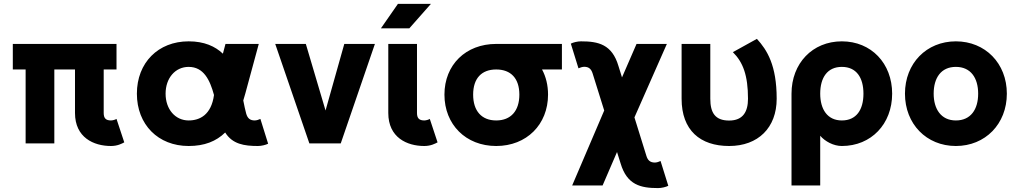

<svg xmlns="http://www.w3.org/2000/svg" viewBox="-20 -732 5192 980"><path d="M574.7 -377.4V-507.8H45.4V-377.4H110.8V0H257.3V-377.4H362.8V-155.3C362.8 -29.8 458.5 13.2 546.4 13.2C580.1 13.2 602.1 1 614.3 -5.4L574.7 -125C568.8 -121.1 555.2 -117.2 546.4 -117.2C519.5 -117.2 509.3 -129.4 509.3 -155.3V-377.4Z M1348.6 1.5 1309.1 -125C1302.7 -121.6 1289.1 -117.2 1280.3 -117.2C1255.9 -117.2 1243.7 -128.4 1236.8 -151.4C1231.4 -169.9 1227.1 -193.4 1221.7 -219.2C1225.1 -230.5 1228.5 -242.2 1231.9 -253.9L1300.8 -507.8H1130.9L1117.7 -458C1078.1 -495.6 1022.5 -521 942.9 -521C787.6 -521 678.7 -412.1 678.7 -253.9C678.7 -95.7 787.6 13.2 942.9 13.2C1023.4 13.2 1083.5 -10.7 1129.4 -55.7C1166.5 3.9 1226.6 13.2 1296.4 13.2C1314 13.2 1336.4 7.8 1348.6 1.5ZM942.9 -390.6C1019.5 -390.6 1051.3 -324.2 1072.3 -247.1C1058.6 -146 1000 -117.2 942.9 -117.2C874.5 -117.2 825.2 -174.3 825.2 -253.9C825.2 -333.5 874.5 -390.6 942.9 -390.6Z M1641.6 -168 1541 -507.8H1384.8L1559.1 0H1719.2L1893.6 -507.8H1737.3Z M2069.3 -587.4 2179.7 -712.4H2011.2L1924.3 -587.4ZM2173.8 -125C2168 -121.1 2154.3 -117.2 2145.5 -117.2C2118.7 -117.2 2108.4 -129.4 2108.4 -155.3V-507.8H1961.9V-155.3C1961.9 -29.8 2057.6 13.2 2145.5 13.2C2179.2 13.2 2201.2 1 2213.4 -5.4Z M2248.5 -249C2248.5 -96.7 2357.4 13.2 2512.7 13.2C2668 13.2 2777.3 -96.7 2777.3 -249C2777.3 -296.9 2766.6 -340.8 2746.6 -377.4H2848.1V-507.8H2512.7C2357.4 -507.8 2248.5 -401.4 2248.5 -249ZM2395 -249C2395 -332 2438 -377.4 2512.7 -377.4C2587.4 -377.4 2630.9 -332 2630.9 -249C2630.9 -166 2587.4 -117.2 2512.7 -117.2C2438 -117.2 2395 -166 2395 -249Z M3136.7 -395C3104 -505.9 3033.7 -521 2945.3 -521C2927.7 -521 2905.3 -515.6 2893.6 -509.3L2932.6 -383.3C2939.5 -386.7 2953.1 -391.1 2961.9 -391.1C2986.3 -391.1 2998 -378.9 3004.9 -356.9L3064 -168L2900.4 214.8H3055.7L3129.4 43.9L3147.5 101.6C3180.2 212.4 3250.5 228 3338.9 228C3356.4 228 3378.9 222.7 3391.1 216.3L3351.6 89.8C3345.2 93.3 3331.5 97.7 3322.8 97.7C3298.3 97.7 3286.1 85.9 3279.3 63.5L3218.3 -132.8L3383.8 -507.8H3229L3154.8 -336.9Z M3605.5 -507.8H3459V-228C3459 -66.9 3553.7 13.2 3701.7 13.2C3849.6 13.2 3944.3 -80.1 3944.3 -228C3944.3 -398.9 3895.5 -476.6 3843.3 -533.7L3720.7 -465.8C3772.5 -414.6 3797.9 -347.2 3797.9 -228C3797.9 -163.1 3773.4 -116.7 3701.7 -116.7C3629.9 -116.7 3605.5 -156.7 3605.5 -228Z M4020 -253.9V214.8H4166.5V-39.1C4190.9 -10.3 4234.4 13.2 4276.9 13.2C4426.8 13.2 4533.7 -99.1 4533.7 -253.9C4533.7 -408.7 4426.8 -521 4276.9 -521C4127 -521 4020 -408.7 4020 -253.9ZM4166.5 -253.9C4166.5 -335.9 4203.1 -390.6 4276.9 -390.6C4351.1 -390.6 4387.2 -335.9 4387.2 -253.9C4387.2 -171.9 4351.1 -117.2 4276.9 -117.2C4203.1 -117.2 4166.5 -174.3 4166.5 -253.9Z M4599.1 -253.9C4599.1 -99.1 4709 13.2 4858.9 13.2C5008.8 13.2 5119.1 -99.1 5119.1 -253.9C5119.1 -408.7 5008.8 -521 4858.9 -521C4709 -521 4599.1 -408.7 4599.1 -253.9ZM4745.6 -253.9C4745.6 -334.5 4783.2 -390.6 4858.9 -390.6C4934.6 -390.6 4972.7 -334.5 4972.7 -253.9C4972.7 -173.3 4934.6 -117.2 4858.9 -117.2C4783.2 -117.2 4745.6 -175.8 4745.6 -253.9Z"/></svg>

Font: Giphurs ExtraBold
Style: Regular
Weight: 800
Version: Version 1.000